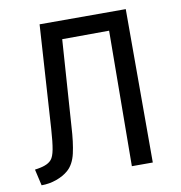

<svg xmlns="http://www.w3.org/2000/svg" viewBox="-80 -770 809 858"><g transform="rotate(-10 324.5 -341.0)"><path d="M40 14 23 -60Q37 -62 48.5 -64.5Q60 -67 68 -70Q88 -77 99 -90Q110 -103 116 -134.5Q122 -166 126 -227L156 -696H547V0H452L457 -614L244 -613L217 -221Q213 -150 202 -101.5Q191 -53 162 -28Q140 -9 107.5 2.5Q75 14 40 14Z"/></g></svg>

Font: Ruda Medium
Style: Regular
Weight: 500
Version: Version 2.001